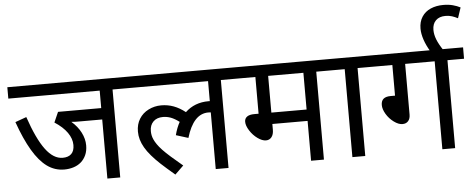

<svg xmlns="http://www.w3.org/2000/svg" viewBox="-56 -1041 2973 1198"><g transform="rotate(-5 1430.5 -441.5)"><path d="M756.8 -550.8H652.8V0H572.3V-370.1H435.1Q416.5 -370.1 402.3 -370.4Q388.2 -370.6 378.9 -372.1Q417.5 -338.9 438 -298.8Q458.5 -258.8 458.5 -218.3Q458.5 -183.1 446.5 -157Q434.6 -130.9 414.3 -113.5Q394 -96.2 366.9 -87.9Q339.8 -79.6 310.1 -79.6Q250.5 -79.6 202.1 -114.7Q153.8 -149.9 111.6 -221.4Q69.3 -293 31.2 -400.9L101.6 -426.3Q148.9 -287.1 198.7 -220.2Q248.5 -153.3 306.2 -153.3Q341.8 -153.3 360.6 -171.9Q379.4 -190.4 379.4 -227.1Q379.4 -266.6 352.3 -305.2Q325.2 -343.8 273.4 -377L301.8 -441.4H572.3V-550.8H0V-622.1H756.8Z M1242.2 -425.8H1246.6Q1249 -425.8 1251 -425.3V-550.8H742.2V-622.1H1435.1V-550.8H1331.1V0H1251V-355Q1246.6 -356 1235.8 -356Q1188 -356 1153.8 -318.8Q1119.6 -281.7 1098.1 -208.5L1021.5 -232.4Q1033.7 -279.3 1052.7 -313Q1023.4 -335 999.5 -343.8Q975.6 -352.5 951.2 -352.5Q912.6 -352.5 890.4 -330.6Q868.2 -308.6 868.2 -271.5Q868.2 -257.8 870.8 -244.6Q873.5 -231.4 879.9 -217.5Q886.2 -203.6 897.7 -186.8Q909.2 -169.9 928.5 -149.4Q947.8 -128.9 978.5 -101.8Q1009.3 -74.7 1050.8 -40L997.1 12.2Q941.4 -35.2 910.9 -63.5Q880.4 -91.8 856 -120.1Q831.5 -148.4 816.7 -174.3Q801.8 -200.2 794.7 -224.9Q787.6 -249.5 787.6 -275.4Q787.6 -320.8 808.6 -354.7Q829.6 -388.7 866.7 -407.2Q903.8 -425.8 946.3 -425.8Q987.3 -425.8 1024.2 -412.1Q1061 -398.4 1096.7 -370.1Q1155.3 -425.8 1242.2 -425.8Z M2032.7 -550.8H1928.7V0H1848.1V-249.5H1627.4V-213.4Q1627.4 -184.1 1614.3 -167.5Q1601.1 -150.9 1579.1 -150.9Q1555.7 -150.9 1527.3 -171.1Q1499 -191.4 1479.2 -222.4Q1459.5 -253.4 1459.5 -277.8Q1459.5 -298.8 1475.1 -309.8Q1490.7 -320.8 1520.5 -320.8H1547.4V-550.8H1420.4V-622.1H2032.7ZM1848.1 -320.8V-550.8H1627.4V-320.8Z M2291.5 -550.8H2187.5V0H2106.9V-550.8H2018.1V-622.1H2291.5Z M2670.4 -550.8H2485.4V-233.9Q2485.4 -207.5 2472.4 -192.9Q2459.5 -178.2 2436.5 -178.2Q2411.6 -178.2 2382.8 -199.5Q2354 -220.7 2335.9 -251.2Q2317.9 -281.7 2317.9 -307.6Q2317.9 -333.5 2332.8 -346.2Q2347.7 -358.9 2378.4 -358.9H2405.3V-550.8H2276.9V-622.1H2854.5V-550.8H2750.5V0H2670.4Z M2649.4 -614.7Q2625.5 -653.8 2612.8 -691.7Q2600.1 -729.5 2600.1 -761.7Q2600.1 -804.7 2620.1 -835.4Q2640.1 -866.2 2675 -881.3Q2710 -896.5 2754.4 -896.5Q2787.6 -896.5 2814 -889.4Q2840.3 -882.3 2860.8 -871.6L2838.9 -805.7Q2821.8 -814.9 2803 -821Q2784.2 -827.1 2762.2 -827.1Q2723.1 -827.1 2701.4 -805.7Q2679.7 -784.2 2679.7 -746.6Q2679.7 -717.8 2691.7 -686.8Q2703.6 -655.8 2731.4 -614.7ZM2669.9 -622.1Z"/></g></svg>

Font: Noto Sans Devanagari UI
Style: Regular
Weight: 400
Designer: Monotype Design Team
Foundry: Monotype Imaging Inc.
Version: Version 1.06